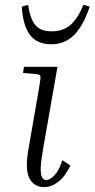

<svg xmlns="http://www.w3.org/2000/svg" viewBox="-20 -760 387 785"><path d="M74 -462 78 -487H215L156 -150Q147 -99 146.5 -72Q146 -45 152 -34.5Q158 -24 169 -24Q184 -24 202.5 -43Q221 -62 235 -105L268 -83Q246 -38 218 -16.5Q190 5 161 5Q120 5 101 -29.5Q82 -64 95 -142L141 -408Q147 -443 145 -449.5Q143 -456 128 -457ZM191 -632Q238 -632 268 -658Q298 -684 321 -740L347 -733Q319 -651 281 -615Q243 -579 190 -579Q132 -579 103 -616.5Q74 -654 69 -733L95 -740Q103 -684 124 -658Q145 -632 191 -632Z"/></svg>

Font: Inria Serif Light
Style: Italic
Weight: 300
Italic angle: -10°
Designer: Black Foundry Team
Foundry: Black Foundry
Version: Version 1.000; ttfautohint (v1.8.3)